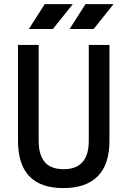

<svg xmlns="http://www.w3.org/2000/svg" viewBox="-20 -914 626 943"><path d="M291 9.8Q68.4 9.8 68.4 -222.7V-693.4H169.9V-222.7Q169.9 -153.3 199.7 -118.2Q229.5 -83 293 -83Q416 -83 416 -222.7V-693.4H517.6V-222.7Q517.6 -106.4 460 -48.3Q402.3 9.8 291 9.8ZM121.6 -771.5 199.7 -893.6H337.4L239.7 -771.5ZM321.8 -771.5 399.9 -893.6H537.6L439.9 -771.5Z"/></svg>

Font: Cascadia Code NF
Style: Regular
Weight: 400
Monospace: yes
Designer: Aaron Bell
Foundry: Saja Typeworks
Version: Version 2404.023; ttfautohint (v1.8.4)